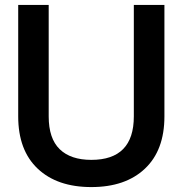

<svg xmlns="http://www.w3.org/2000/svg" viewBox="-20 -740 734 772"><path d="M53.2 -272V-720.2H175.8V-272Q175.8 -183.1 220 -140.1Q264.2 -97.2 347.2 -97.2Q518.1 -97.2 518.1 -272V-720.2H641.1V-272Q641.1 -135.7 562.7 -61.8Q484.4 12.2 347.2 12.2Q210 12.2 131.6 -61.8Q53.2 -135.7 53.2 -272Z"/></svg>

Font: Aspekta 550
Style: Regular
Weight: 550
Designer: Ivo Dolenc
Version: Version 2.000